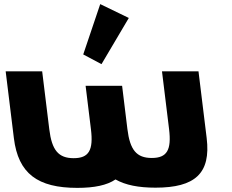

<svg xmlns="http://www.w3.org/2000/svg" viewBox="-20 -896 1125 931"><path d="M383.6 -632 472.2 -585 604.6 -808.9 466 -876.1ZM184.5 -550H7.5L47.3 -226C68.4 -54 162.8 15 354.8 15C437.3 15 498.6 2.3 540.1 -25.9C588.3 1.6 652.2 14 733.7 14C925.7 14 1003.2 -55 982.1 -227L942.5 -550H765.5L799.8 -270C812.2 -169 790 -130 716 -130C642 -130 610.2 -169 597.8 -270L572.1 -480H395.1L421 -269C433.4 -168 411.2 -129 337.2 -129C263.2 -129 231.4 -168 219 -269Z"/></svg>

Font: Hussar
Style: BdOpOblOne
Weight: 700
Foundry: Cannot Into Space Fonts
Version: Version 2.00